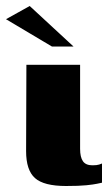

<svg xmlns="http://www.w3.org/2000/svg" viewBox="-54 -615 368 640"><path d="M166 5Q92 5 62.5 -21.5Q33 -48 33 -111L34 -399H213V-119Q213 -91 222.5 -77.5Q232 -64 254 -64Q269 -64 276.5 -66.5Q284 -69 286 -70V-6Q281 -5 269.5 -2.5Q258 0 234 2.5Q210 5 166 5ZM119 -460 -34 -551 45 -595 191 -460Z"/></svg>

Font: Genos Thin ExtraBold
Style: Regular
Weight: 800
Version: Version 1.010